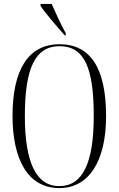

<svg xmlns="http://www.w3.org/2000/svg" viewBox="-20 -951 607 981"><path d="M310 -771H316V-781C286 -836 264 -886 244 -931H187V-921C210 -886 270 -816 310 -771ZM283 10C435 10 522 -128 522 -358C522 -603 442 -725 284 -725C123 -725 44 -592 44 -359C44 -137 122 10 283 10ZM283 0C164 0 107 -123 107 -358C107 -601 159 -715 284 -715C413 -715 459 -601 459 -358C459 -118 402 0 283 0Z"/></svg>

Font: Noto Serif Display ExtraCondensed Light
Style: Regular
Weight: 300
Width: 2
Designer: Monotype Design Team
Foundry: Monotype Imaging Inc.
Version: Version 2.009